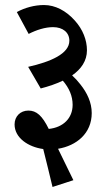

<svg xmlns="http://www.w3.org/2000/svg" viewBox="-20 -654 424 764"><path d="M189 90 272 63C242 1 224 -35 211 -62C284 -74 345 -123 345 -204C345 -246 327 -284 300 -318C290 -331 279 -343 267 -354C303 -379 326 -412 326 -454C326 -494 310 -537 277 -573C243 -611 200 -634 155 -634C117 -634 78 -623 47 -606L94 -519C125 -535 160 -546 191 -546C231 -546 256 -524 256 -492C256 -440 181 -408 92 -388L142 -302C173 -310 203 -320 230 -333C255 -304 269 -272 269 -237C269 -184 232 -147 174 -141C148 -194 125 -214 93 -214C61 -214 38 -191 38 -159C38 -105 93 -69 152 -61C163 -17 178 43 189 90Z"/></svg>

Font: Noto Serif Devanagari Condensed Medium
Style: Regular
Weight: 500
Width: 3
Designer: Universal Thirst, Indian Type Foundry and the Monotype Design Team
Foundry: Monotype Imaging Inc.
Version: Version 2.004